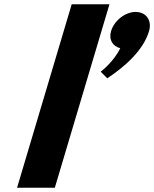

<svg xmlns="http://www.w3.org/2000/svg" viewBox="-20 -880 723 900"><path d="M60 0H237L493.1 -860H316.1ZM615.4 -824C567.4 -824 515.4 -784 500.6 -734C488.6 -694 508.4 -663 543.7 -654C512.4 -589 452 -544 452 -544L482.8 -513C561.2 -565 650.9 -641 678.6 -734C693.4 -784 665.4 -824 615.4 -824Z"/></svg>

Font: Hussar
Style: BdOblThree
Weight: 700
Foundry: Cannot Into Space Fonts
Version: Version 2.00